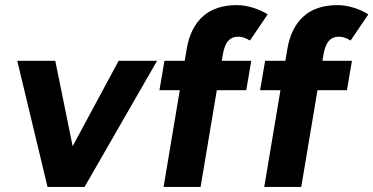

<svg xmlns="http://www.w3.org/2000/svg" viewBox="-20 -741 1480 761"><path d="M450.2 -500H602.6L315.1 0H181ZM48.4 -500H199.1L300.8 0H168.4Z M919 -720.7Q949.7 -720.7 983 -710.3Q1016.3 -700 1040.9 -684.1L970.6 -580.2Q946.4 -595.6 924.6 -595.6Q899 -595.6 883.9 -578.2Q868.8 -560.8 862.5 -521.2L775 0H628.3L720.2 -548.3Q734.6 -631.5 784.2 -676.1Q833.8 -720.7 919 -720.7ZM631.8 -500H975.9L956.1 -383.6H611.9Z M1318 -720.7Q1348.7 -720.7 1382 -710.3Q1415.3 -700 1439.9 -684.1L1369.6 -580.2Q1345.4 -595.6 1323.6 -595.6Q1298 -595.6 1282.9 -578.2Q1267.8 -560.8 1261.5 -521.2L1174 0H1027.3L1119.2 -548.3Q1133.6 -631.5 1183.2 -676.1Q1232.8 -720.7 1318 -720.7ZM1030.8 -500H1374.9L1355.1 -383.6H1010.9Z"/></svg>

Font: Oak Sans Light Italic
Style: Regular
Weight: 400
Italic angle: -9.5°
Foundry: Erik Kennedy, Walven
Version: Version 1.000;Glyphs 3.1.2 (3151)